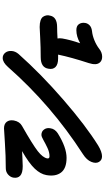

<svg xmlns="http://www.w3.org/2000/svg" viewBox="304 -1061 780 1428"><g transform="rotate(90 694.0 -347.0)"><path d="M181.2 -252Q151.9 -252 132.6 -258.5Q113.3 -265.1 105.5 -276.1Q97.7 -287.1 94.7 -301Q91.8 -314.9 96.2 -329.1Q106 -381.8 182.1 -381.8Q214.8 -381.8 266.1 -384.8Q263.2 -399.9 266.1 -419.9Q276.9 -481.9 301.8 -553.2Q252.4 -524.9 204.1 -524.9Q171.9 -524.9 158.9 -544.9Q146 -564.9 150.9 -591.8Q154.3 -610.4 168.9 -624Q183.6 -637.7 210 -641.1Q244.6 -644.5 280.5 -659.4Q316.4 -674.3 342.8 -694.8Q370.6 -716.8 401.9 -716.8Q427.7 -716.8 442.1 -702.4Q456.5 -688 457.3 -666Q458 -644 449.2 -617.2Q406.2 -485.4 386.2 -389.2H414.1Q459 -389.2 478.3 -369.9Q497.6 -350.6 491.2 -317.9Q482.9 -259.8 404.8 -259.8Q332 -259.8 260.5 -255.9Q189 -252 181.2 -252ZM411.1 22.9Q387.7 22.9 372.6 4.4Q357.4 -14.2 359.1 -42.5Q360.8 -70.8 381.8 -95.2Q530.3 -262.2 722.2 -428.5Q914.1 -594.7 1062 -687Q1109.9 -715.8 1143.1 -715.8Q1170.9 -715.8 1184.3 -693.1Q1197.8 -670.4 1183.8 -636Q1169.9 -601.6 1127 -574.2Q762.7 -339.4 478 -16.1Q443.4 22.9 411.1 22.9ZM935.1 13.2Q901.4 13.2 886 -7.1Q870.6 -27.3 876 -60.1Q884.3 -103.5 917 -121.1Q1055.2 -199.7 1103.8 -237.5Q1152.3 -275.4 1158.2 -308.1Q1161.1 -325.2 1142.1 -325.2Q1112.8 -325.2 1080.3 -310.1Q1047.9 -294.9 1022 -280Q996.1 -265.1 982.9 -265.1Q957.5 -265.1 943.1 -284.9Q928.7 -304.7 934.1 -332Q938.5 -365.2 972.2 -387.2Q1076.7 -452.1 1153.8 -452.1Q1231.9 -452.1 1263.2 -411.1Q1294.4 -370.1 1282.2 -301.8Q1274.4 -257.8 1234.6 -215.6Q1194.8 -173.3 1104 -121.1Q1107.4 -121.1 1148.2 -123.5Q1189 -126 1215.8 -126Q1266.6 -126 1286.9 -107.2Q1307.1 -88.4 1300.8 -54.2Q1295.9 -32.2 1276.9 -16.1Q1257.8 0 1231 0Q1140.1 0 1041.5 6.6Q942.9 13.2 935.1 13.2Z"/></g></svg>

Font: Shantell Sans Irregular
Style: Bold Italic
Weight: 700
Italic angle: -11.31°
Designer: Stephen Nixon, Anya Danilova, Shantell Martin
Foundry: Arrow Type
Version: Version 1.006;[9816181b4]